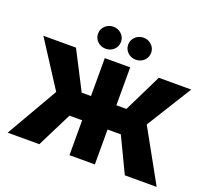

<svg xmlns="http://www.w3.org/2000/svg" viewBox="-154 -1154 1483 1352"><g transform="rotate(20 588.0 -478.0)"><path d="M1146.3 0H907.7L782.7 -261.4H683.2V0H492.9V-261.4H397.7L267 0H29.8L252.8 -386.4L32.7 -727.3H277L423.3 -443.2H492.9V-727.3H683.2V-443.2H758.5L897.7 -727.3H1140.6L930.4 -389.2ZM475.9 -791.2Q439.3 -791.2 414.1 -815.3Q389.2 -839.1 389.2 -873.6Q389.2 -908 414.1 -931.8Q439.3 -956 475.9 -956Q511 -956 535.9 -932.2Q561.1 -908.7 561.1 -873.6Q561.1 -838.8 535.9 -814.6Q510.7 -791.2 475.9 -791.2ZM701.7 -791.2Q665.1 -791.2 639.9 -815.3Q615.1 -839.1 615.1 -873.6Q615.1 -908 639.9 -931.8Q665.1 -956 701.7 -956Q736.9 -956 761.7 -932.2Q786.9 -908.7 786.9 -873.6Q786.9 -838.8 761.7 -814.6Q736.5 -791.2 701.7 -791.2Z"/></g></svg>

Font: Linik Sans Black
Style: Regular
Weight: 900
Designer: Fonts by Rasmus Andersson / Changes by Cristiano Sobral with parts from Marc Monis
Foundry: rsms
Version: Version 3.020; ttfautohint (v1.6)